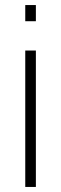

<svg xmlns="http://www.w3.org/2000/svg" viewBox="-20 -740 242 760"><path d="M122 -656V-720H80V-656ZM122 0V-540H80V0Z"/></svg>

Font: Vela Sans ExtLt
Style: Regular
Weight: 200
Designer: Principal design: Mikhail Sharanda - project Manrope.
Design modification: Ravid Balaliev
Foundry: Mikhail Sharanda
Version: Version 1.001